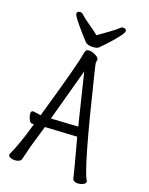

<svg xmlns="http://www.w3.org/2000/svg" viewBox="-165 -980 830 1072"><g transform="rotate(20 250.0 -444.0)"><path d="M432 8Q412 8 404 -4Q396 -39 343 -236L155 -225Q145 -188 118 -99L96 -11Q93 -3 81 2Q69 7 56 7Q43 7 32 2Q21 -3 21 -12Q21 -16 24 -22Q59 -99 92 -219Q87 -218 81 -218Q72 -218 66 -227.5Q60 -237 56 -248.5Q52 -260 52 -270Q52 -285 65 -285Q90 -281 110 -279Q210 -625 217 -682Q220 -698 224.5 -704.5Q229 -711 243 -711Q259 -711 278 -702Q297 -693 301 -683Q302 -682 302 -679Q302 -675 300.5 -669.5Q299 -664 299 -659Q299 -654 315 -590Q437 -89 476 -25Q479 -21 479 -17Q479 -6 463.5 1Q448 8 432 8ZM170 -281 329 -291Q304 -390 270 -531L255 -592ZM247 -736Q224 -736 210 -746Q176 -782 139.5 -826Q103 -870 103 -880Q103 -896 122 -896Q132 -896 137 -890Q160 -869 191.5 -848Q223 -827 250 -805Q281 -828 310.5 -848.5Q340 -869 362 -890Q368 -896 379 -896Q396 -896 396 -880Q396 -875 385 -858Q347 -807 301 -761L289 -748Q278 -736 247 -736Z"/></g></svg>

Font: LXGW WenKai Mono TC
Style: Regular
Weight: 400
Designer: LXGW / Fontworks Inc.
Foundry: LXGW / Fontworks Inc.
Version: Version 1.330